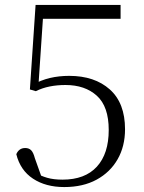

<svg xmlns="http://www.w3.org/2000/svg" viewBox="-20 -743 584 777"><path d="M240 14Q165 14 113.5 -20Q62 -54 46 -119Q51 -131 60 -137.5Q69 -144 82 -144Q97 -144 106 -135Q115 -126 121 -103L152 -16L118 -46Q145 -31 171 -23.5Q197 -16 233 -16Q324 -16 372 -68.5Q420 -121 420 -217Q420 -312 372 -355.5Q324 -399 245 -399Q211 -399 181 -393Q151 -387 125 -374L101 -381L124 -723H468V-667H139L156 -701L135 -389L108 -398Q146 -419 182.5 -427.5Q219 -436 260 -436Q363 -436 424.5 -381Q486 -326 486 -220Q486 -151 456 -98.5Q426 -46 371 -16Q316 14 240 14Z"/></svg>

Font: Noto Serif HK
Style: Regular
Weight: 200
Designer: Ryoko NISHIZUKA 西塚涼子 (kana & ideographs); Frank Grießhammer (Latin, Greek & Cyrillic); Wenlong ZHANG 张文龙 (bopomofo); San
Foundry: Adobe
Version: Version 2.001;hotconv 1.1.0;makeotfexe 2.6.0